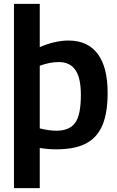

<svg xmlns="http://www.w3.org/2000/svg" viewBox="-20 -760 605 990"><path d="M52 210V-740H185V-517Q221 -533 259.5 -542Q298 -551 333 -551Q432 -551 483.5 -482.5Q535 -414 535 -281Q535 -177 507.5 -113Q480 -49 422 -19.5Q364 10 270 10Q228 10 185 3V210ZM271 -86Q338 -86 367.5 -126.5Q397 -167 397 -271Q397 -359 368.5 -399.5Q340 -440 283 -440Q237 -440 185 -421V-98Q233 -86 271 -86Z"/></svg>

Font: Georama SemiBold
Style: Regular
Weight: 600
Designer: Jean-Baptiste Levee
Foundry: Production Type
Version: Version 1.000